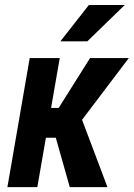

<svg xmlns="http://www.w3.org/2000/svg" viewBox="-20 -766 547 786"><path d="M224.6 -528.3 132.8 0H10.3L101.6 -528.3ZM507.3 -528.3 260.3 -202.1H143.1L147.9 -324.2H220.2L348.6 -528.3ZM265.6 0 200.7 -229.5 308.6 -294.9 419.9 0ZM227.1 -596.7 343.8 -745.6H490.7L337.4 -596.7Z"/></svg>

Font: Roboto Condensed SemiBold
Style: Italic
Weight: 600
Italic angle: -12°
Designer: Christian Robertson
Foundry: Google
Version: Version 3.008; 2023